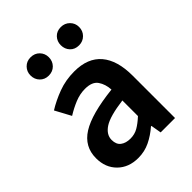

<svg xmlns="http://www.w3.org/2000/svg" viewBox="-199 -782 897 897"><g transform="rotate(-45 250.0 -333.5)"><path d="M185 11Q122 11 83 -27.5Q44 -66 44 -128Q44 -205 110 -246.5Q176 -288 322 -304Q320 -341 302 -367.5Q284 -394 237 -394Q203 -394 170 -380.5Q137 -367 105 -347L63 -425Q103 -450 152.5 -468.5Q202 -487 259 -487Q348 -487 393 -434Q438 -381 438 -280V0H343L334 -52H331Q299 -24 263 -6.5Q227 11 185 11ZM223 -79Q251 -79 273.5 -92Q296 -105 322 -129V-232Q229 -220 192.5 -196Q156 -172 156 -137Q156 -107 174.5 -93Q193 -79 223 -79ZM161 -557Q135 -557 118 -574.5Q101 -592 101 -618Q101 -643 118 -660.5Q135 -678 161 -678Q188 -678 205 -660.5Q222 -643 222 -618Q222 -592 205 -574.5Q188 -557 161 -557ZM361 -557Q334 -557 317.5 -574.5Q301 -592 301 -618Q301 -643 317.5 -660.5Q334 -678 361 -678Q387 -678 404.5 -660.5Q422 -643 422 -618Q422 -592 404.5 -574.5Q387 -557 361 -557Z"/></g></svg>

Font: Narnoor SemiBold
Style: Regular
Weight: 600
Designer: S. Sridhar Murthy
Foundry: SIL International
Version: Version 3.000